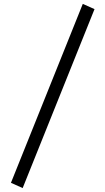

<svg xmlns="http://www.w3.org/2000/svg" viewBox="-20 -872 540 984"><path d="M404.3 -852.1 464.4 -825.2 96.2 91.8 36.1 64.9Z"/></svg>

Font: BIZ UDPGothic
Style: Bold
Weight: 700
Designer: TypeBank Co., Ltd.
Foundry: Morisawa Inc.
Version: Version 1.051